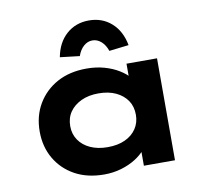

<svg xmlns="http://www.w3.org/2000/svg" viewBox="-85 -879 1082 985"><g transform="rotate(-10 456.0 -387.0)"><path d="M381 9Q293 9 228.5 -26.5Q164 -62 128 -124Q92 -186 92 -265Q92 -346 129 -408.5Q166 -471 231 -506.5Q296 -542 384 -542Q434 -542 476.5 -530Q519 -518 551.5 -498Q584 -478 604 -454.5Q624 -431 629 -408L591 -405V-531H750V0H588V-142L621 -133Q618 -107 597.5 -82Q577 -57 544.5 -36.5Q512 -16 470 -3.5Q428 9 381 9ZM422 -126Q475 -126 513 -143.5Q551 -161 572 -192.5Q593 -224 593 -265Q593 -308 572 -339Q551 -370 513 -388Q475 -406 422 -406Q371 -406 332.5 -388Q294 -370 272.5 -339Q251 -308 251 -265Q251 -224 272.5 -192.5Q294 -161 332.5 -143.5Q371 -126 422 -126ZM362 -611 260 -623Q274 -698 322 -740.5Q370 -783 439 -783Q508 -783 556 -740.5Q604 -698 618 -623L516 -611Q505 -643 484.5 -661Q464 -679 439 -679Q414 -679 393.5 -661Q373 -643 362 -611Z"/></g></svg>

Font: Lexend Peta
Style: Bold
Weight: 700
Designer: Bonnie Shaver-Troup, Thomas Jockin
Foundry: Lexend
Version: Version 1.007